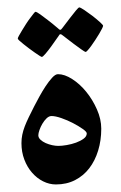

<svg xmlns="http://www.w3.org/2000/svg" viewBox="-20 -486 322 511"><path d="M249.5 -143.6Q249.5 -112.3 241.2 -85.2Q232.9 -58.1 217.5 -38.1Q202.1 -18.1 179.7 -6.6Q157.2 4.9 128.9 4.9Q111.3 4.9 94.7 -3.4Q78.1 -11.7 65.2 -26.6Q52.2 -41.5 44.7 -61.5Q37.1 -81.5 37.1 -105Q37.1 -116.7 39.3 -127.4Q41.5 -138.2 45.9 -149.7Q50.3 -161.1 56.6 -174.1Q63 -187 70.8 -202.6Q76.2 -212.9 84.2 -227.8Q92.3 -242.7 101.1 -256.1Q109.9 -269.5 118.7 -279.1Q127.4 -288.6 134.3 -288.6Q151.9 -288.6 172.1 -275.6Q192.4 -262.7 209.5 -241.7Q226.6 -220.7 238 -194.8Q249.5 -168.9 249.5 -143.6ZM210.9 -130.9Q210.9 -135.3 200.2 -142.8Q189.5 -150.4 174.6 -158.2Q159.7 -166 143.6 -171.6Q127.4 -177.2 117.2 -177.2Q110.4 -177.2 104 -171.1Q97.7 -165 92.8 -156.7Q87.9 -148.4 85 -139.9Q82 -131.3 82 -126Q82 -119.6 87.6 -114.3Q93.3 -108.9 101.6 -105.2Q109.9 -101.6 118.9 -99.6Q127.9 -97.7 135.3 -97.7Q144.5 -97.7 157.5 -99.9Q170.4 -102.1 182.4 -106.4Q194.3 -110.8 202.6 -116.9Q210.9 -123 210.9 -130.9ZM190.9 -466.3Q193.8 -466.3 204.1 -459.5Q214.4 -452.6 225.6 -444.1Q236.8 -435.5 245.6 -427.5Q254.4 -419.4 254.4 -417.5Q254.4 -415.5 251.5 -409.7Q248.5 -403.8 243.9 -396Q239.3 -388.2 233.6 -379.6Q228 -371.1 222.9 -364Q217.8 -356.9 213.6 -352.3Q209.5 -347.7 208 -347.7Q206.1 -347.7 196.5 -354.5Q187 -361.3 175.8 -369.6L146.5 -392.1Q143.6 -395 140.1 -395Q138.7 -395 136.2 -390.6Q125 -375 116.2 -362.3Q108.4 -351.6 101.1 -343Q93.8 -334.5 91.3 -334.5Q90.3 -334.5 85.2 -337.6Q80.1 -340.8 72.8 -345.9Q65.4 -351.1 57.6 -356.9Q49.8 -362.8 43 -368.2Q36.1 -373.5 31.7 -377.7Q27.3 -381.8 27.3 -383.3Q27.3 -385.3 30.5 -391.1Q33.7 -397 38.6 -405Q43.5 -413.1 49.1 -421.9Q54.7 -430.7 60.1 -437.7Q65.4 -444.8 69.3 -449.7Q73.2 -454.6 74.2 -454.6Q77.6 -454.6 87.4 -447.5Q97.2 -440.4 107.9 -432.1Q120.6 -422.4 134.8 -410.2Q137.7 -406.7 140.1 -406.7Q141.6 -406.7 142.8 -407.7Q144 -408.7 146.5 -412.1Q157.7 -426.8 167 -439Q174.8 -449.2 181.9 -457.8Q189 -466.3 190.9 -466.3Z"/></svg>

Font: Scheherazade
Style: Bold
Weight: 700
Version: Version 2.100 (build 932/914)